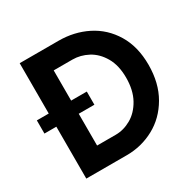

<svg xmlns="http://www.w3.org/2000/svg" viewBox="-159 -879 1036 1037"><g transform="rotate(-30 359.0 -360.0)"><path d="M91.3 -323.7H17.1V-405.8H91.3V-719.7H333.5Q430.7 -719.7 511.7 -679Q592.8 -638.2 641.4 -558.1Q689.9 -478 689.9 -365.2Q689.9 -251 641.8 -168.2Q593.8 -85.4 514.6 -42.7Q435.5 0 344.2 0H91.3ZM550.3 -365.2Q550.3 -441.4 520.3 -493.2Q490.2 -544.9 443.8 -569.6Q397.5 -594.2 347.7 -594.2H231V-405.8H328.6V-323.7H231V-125.5H347.7Q397 -125.5 443.6 -152.1Q490.2 -178.7 520.3 -232.9Q550.3 -287.1 550.3 -365.2Z"/></g></svg>

Font: Reddit Sans
Style: Bold
Weight: 700
Designer: Stephen Hutchings
Foundry: Reddit
Version: Version 1.013